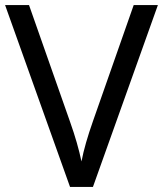

<svg xmlns="http://www.w3.org/2000/svg" viewBox="-20 -734 640 754"><path d="M600 -714H505L345 -258C324 -198 309 -147 300 -100C290 -147 276 -197 255 -256L94 -714H0L255 0H345Z"/></svg>

Font: Noto Sans Sinhala UI
Style: Regular
Weight: 400
Designer: Jelle Bosma - Monotype Design Team
Foundry: Monotype Imaging Inc.
Version: Version 2.006